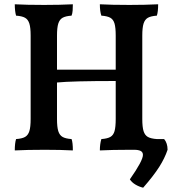

<svg xmlns="http://www.w3.org/2000/svg" viewBox="-20 -699 851 896"><path d="M762 0Q749 39 723 80Q697 121 648 177Q628 172 611.5 162Q595 152 586 138Q647 51 647 24Q647 11 636.5 5.5Q626 0 606 0H586Q503 0 446 3Q446 -27 453 -50Q481 -52 495 -60Q509 -68 514.5 -87Q520 -106 520 -144V-321Q315 -321 246 -314V-144Q246 -106 252 -87Q258 -68 272 -60Q286 -52 314 -50Q320 -34 320 3Q265 0 189 0Q105 0 49 3Q49 -31 55 -50Q83 -52 97 -60Q111 -68 117 -87Q123 -106 123 -144V-533Q123 -570 117 -589Q111 -608 97 -616Q83 -624 55 -626Q49 -647 49 -679Q103 -676 186 -676Q260 -676 320 -679Q320 -664 319 -650Q318 -636 314 -626Q286 -624 272 -616Q258 -608 252 -589Q246 -570 246 -533V-374H520V-533Q520 -570 514.5 -589Q509 -608 495 -616Q481 -624 453 -626Q446 -646 446 -679Q500 -676 584 -676Q658 -676 718 -679Q718 -644 712 -626Q684 -624 670 -616Q656 -608 650 -589Q644 -570 644 -533V-144Q644 -106 650 -87Q656 -68 670 -60Q684 -52 712 -50H746Q762 -31 762 0Z"/></svg>

Font: Vollkorn SC SemiBold
Style: Regular
Weight: 600
Designer: Friedrich Althausen
Foundry: Friedrich Althausen
Version: Version 4.015